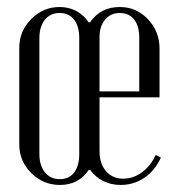

<svg xmlns="http://www.w3.org/2000/svg" viewBox="-20 -523 507 550"><path d="M150.9 -502.9Q176.8 -502.9 198.5 -491.5Q220.2 -480 233.9 -459H237.8Q268.1 -502.9 323.2 -502.9Q370.6 -502.9 403.8 -468Q437 -433.1 437 -383.8V-244.1H265.1V-89.8Q265.1 -54.2 283.7 -32.7Q302.2 -11.2 333 -11.2Q362.3 -11.2 387.2 -29.8Q412.1 -48.3 425.8 -79.1L440.9 -71.8Q423.8 -34.2 393.6 -13.7Q363.3 6.8 325.2 6.8Q298.3 6.8 275.4 -4.6Q252.4 -16.1 238.8 -36.1H233.9Q205.1 6.8 151.9 6.8Q104 6.8 69.6 -27.3Q35.2 -61.5 35.2 -108.9V-386.2Q35.2 -433.6 69.3 -468.3Q103.5 -502.9 150.9 -502.9ZM207 -82V-414.1Q207 -447.8 192.1 -466.8Q177.2 -485.8 150.9 -485.8Q124 -485.8 108.4 -466.3Q92.8 -446.8 92.8 -413.1V-82Q92.8 -49.3 108.6 -29.5Q124.5 -9.8 150.9 -9.8Q177.7 -9.8 192.4 -28.8Q207 -47.9 207 -82ZM265.1 -417V-261.2H378.9V-415Q378.9 -448.2 364.3 -467Q349.6 -485.8 323.2 -485.8Q296.9 -485.8 281 -466.8Q265.1 -447.8 265.1 -417Z"/></svg>

Font: Moniqa Narrow Heading
Style: Regular
Weight: 400
Width: 4
Designer: Rajesh Rajput
Foundry: Rajesh Rajput
Version: Version 1.000